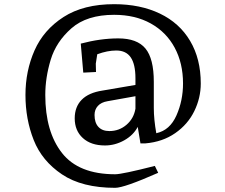

<svg xmlns="http://www.w3.org/2000/svg" viewBox="-20 -687 1078 920"><path d="M102 -232Q102 -347 145.5 -445.5Q189 -544 284.5 -605.5Q380 -667 527 -667Q652 -667 746 -622Q840 -577 891 -491Q942 -405 942 -287Q942 -218 911 -154.5Q880 -91 819.5 -49Q759 -7 677 0H653L640 -79Q619 -39 575 -14.5Q531 10 483 10Q416 10 377 -25.5Q338 -61 338 -120Q338 -175 371.5 -209Q405 -243 471 -253L629 -280V-312Q629 -379 606.5 -412Q584 -445 537 -445Q495 -445 446 -427L439 -382L440 -342L379 -339L367 -478Q461 -503 547 -503Q637 -503 677 -454.5Q717 -406 717 -295V-170Q717 -115 729 -48L730 -49Q794 -63 825.5 -134Q857 -205 857 -287Q857 -384 817 -458.5Q777 -533 702.5 -574.5Q628 -616 527 -616Q396 -616 322.5 -551.5Q249 -487 223 -401Q197 -315 197 -232Q197 -56 277 46Q357 148 532 148Q565 148 722 108L738 141Q575 213 532 213Q373 213 277 148.5Q181 84 141.5 -16Q102 -116 102 -232ZM504 -59Q551 -59 586 -89Q621 -119 629 -166V-226L495 -202Q465 -197 449 -179.5Q433 -162 433 -136Q433 -99 451.5 -79Q470 -59 504 -59Z"/></svg>

Font: Andada Pro Medium
Style: Regular
Weight: 500
Designer: Carolina Giovagnoli
Foundry: Huerta Tipografica
Version: Version 3.005; ttfautohint (v1.8.4)